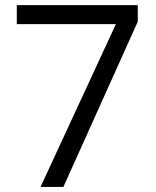

<svg xmlns="http://www.w3.org/2000/svg" viewBox="-20 -734 612 754"><path d="M139.2 0 435.1 -639.2H45.9V-713.9H521V-648.9L229 0Z"/></svg>

Font: f08437224
Style: Regular
Weight: 400
Foundry: Ascender Corporation
Version: Version 1.10